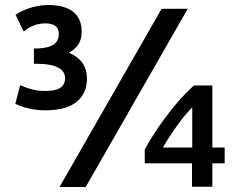

<svg xmlns="http://www.w3.org/2000/svg" viewBox="-20 -736 947 764"><path d="M217 8 623 -701H727L321 8ZM161 -643C120 -643 93 -626 74 -611L42 -677C66 -694 116 -716 171 -716C262 -716 305 -678 305 -609C305 -568 286 -544 254 -526C297 -508 326 -477 326 -423C326 -351 278 -297 162 -297C111 -297 69 -309 41 -323L60 -397C93 -383 121 -374 160 -374C222 -374 239 -396 239 -425C239 -468 187 -482 131 -482H115V-543C163 -543 214 -550 214 -601C214 -629 196 -643 161 -643ZM825 -149H874V-86H825V7H744V-86H556V-141C591 -208 674 -328 752 -396H825ZM628 -149H745V-309C704 -268 657 -199 628 -149Z"/></svg>

Font: Repo Medium
Style: Regular
Weight: 500
Designer: Stefan Peev
Foundry: Context Ltd
Version: Version 1.502